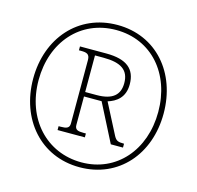

<svg xmlns="http://www.w3.org/2000/svg" viewBox="-106 -837 984 958"><g transform="rotate(15 385.5 -357.5)"><path d="M385 10C587 10 722 -147 722 -357C722 -568 587 -725 386 -725C184 -725 48 -567 48 -358C48 -148 184 10 385 10ZM388 -16C208 -16 76 -157 76 -358C76 -555 202 -699 386 -699C570 -699 694 -555 694 -358C694 -161 569 -16 388 -16ZM232 -141H373V-161H360C332 -161 316 -165 316 -190V-337H407L507 -141H570V-161C538 -161 529 -165 517 -187L436 -344C478 -357 521 -385 521 -454C521 -533 474 -573 368 -573H232V-553H243C271 -553 288 -549 288 -518V-190C288 -165 271 -161 243 -161H232ZM375 -360H316V-549H360C450 -549 493 -521 493 -453C493 -393 458 -360 375 -360Z"/></g></svg>

Font: Noto Serif Sinhala SemiCondensed Thin
Style: Regular
Weight: 100
Width: 4
Designer: Jelle Bosma - Monotype Design Team
Foundry: Monotype Imaging Inc.
Version: Version 2.007